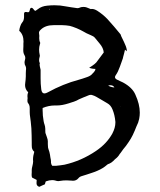

<svg xmlns="http://www.w3.org/2000/svg" viewBox="-20 -721 619 741"><path d="M445.3 -311.5 445.8 -310.1 446.3 -311.5ZM172.4 -686.5H169.4V-685.1H172.4ZM302.2 -688 302.7 -689H301.3ZM421.4 -383.3Q417.5 -392.1 405.3 -392.1Q401.9 -392.1 397.5 -391.1Q404.3 -385.3 421.4 -383.3ZM364.7 -552.7 346.2 -575.2Q341.3 -581.1 330.1 -585.4Q312 -592.8 301.3 -599.6Q292 -605 276.4 -611.8Q259.3 -618.7 249.5 -621.1Q236.8 -623.5 218.8 -624H188Q155.3 -624 137.7 -606.9Q130.4 -600.6 130.4 -594.2Q130.4 -592.3 130.9 -590.8Q131.8 -587.4 131.8 -582.5L131.3 -574.2Q131.3 -563.5 134.8 -557.1Q135.3 -556.2 135.3 -554.7L134.3 -551.3Q130.9 -541 130.9 -529.3Q130.9 -519.5 133.3 -508.8Q133.8 -507.3 133.8 -505.9Q133.8 -504.4 133.3 -502.9Q130.9 -495.1 130.9 -488.8Q130.9 -481.9 133.8 -477.1Q132.8 -474.6 132.8 -471.7Q132.8 -468.3 133.8 -464.4L136.7 -451.7V-418.9L137.2 -397.9L139.2 -376.5Q141.1 -360.4 151.4 -360.4Q156.7 -360.4 164.6 -364.7Q223.1 -397 283.7 -413.1Q296.4 -416.5 316.9 -423.8Q331.1 -428.7 337.9 -438L341.8 -441.9L344.7 -445.8Q348.1 -449.7 348.1 -454.1V-455.1Q335 -455.1 324.2 -459.5L331.1 -463.9L336.9 -467.8L344.7 -473.6Q349.1 -477.1 351.6 -480L366.2 -499.5L380.4 -518.6Q378.9 -536.1 364.7 -552.7ZM144.5 -294.9 145 -285.2Q145 -274.4 146.5 -267.1L148.4 -253.4Q149.9 -245.1 151.9 -240.2Q154.3 -233.9 154.8 -223.6V-215.8L155.3 -208L161.1 -191.4Q164.6 -182.1 164.6 -175.8V-166L165 -157.7L165.5 -150.9Q166.5 -147 167.5 -144Q170.9 -135.7 172.9 -124L174.3 -114.3L176.3 -104L176.8 -98.6V-92.8Q177.7 -85.9 181.6 -81.1H196.3L212.9 -83Q222.2 -84 229 -85.4Q293.9 -100.1 350.1 -138.2Q392.1 -166.5 413.6 -205.6Q425.3 -228 425.3 -248V-251Q422.9 -277.8 414.1 -298.8Q407.7 -314.9 394.5 -322.3L373 -335L351.1 -347.7Q349.1 -349.1 344.2 -351.1L337.4 -353.5Q334 -355 330.6 -355Q325.7 -355 320.3 -352.5L311 -348.6L302.2 -345.2Q291 -340.8 284.2 -337.4Q276.4 -332.5 265.1 -328.6L255.9 -325.7L245.6 -322.3Q219.7 -314 200.2 -314H191.9Q168 -314 144.5 -304.2ZM335 -686.5Q343.8 -686.5 355 -679.7Q377.4 -665.5 394.5 -647.5Q405.3 -635.7 420.4 -618.2L445.3 -588.4Q447.3 -581.5 451.7 -573.2L458.5 -559.1Q467.3 -541.5 469.2 -529.3V-522.9Q469.2 -523.4 466.3 -525.9Q462.9 -528.8 462.4 -529.3L460 -519L457.5 -509.3L455.6 -502.4L454.1 -495.6L448.2 -479L442.4 -462.9Q435.5 -443.4 427.2 -431.6Q423.8 -427.2 423.8 -423.3Q423.8 -418 430.7 -414.1L442.9 -408.2L454.6 -402.8Q490.7 -383.3 502.4 -356Q519.5 -318.8 519.5 -286.1Q519.5 -273.9 517.1 -262.2L515.1 -254.9L513.2 -248L506.3 -232.4L500 -216.8Q492.2 -198.2 484.9 -186Q478 -174.3 466.3 -158.2L455.6 -145L445.8 -131.3L441.9 -126.5L438.5 -121.1Q434.1 -115.2 430.2 -111.8L423.3 -106L417 -99.6Q409.2 -92.3 401.9 -89.4L396.5 -87.4Q394 -85.9 392.6 -84.5Q377.9 -71.3 356 -62Q347.7 -58.1 335.4 -54.2L314.9 -47.4L295.9 -41.5Q287.1 -39.1 282.2 -32.7Q274.4 -23.4 261.2 -23.4Q258.8 -23.4 256.3 -23.9Q245.6 -24.9 236.3 -24.9Q223.1 -24.9 212.4 -22.9Q208.5 -22 205.1 -22Q199.7 -22 194.8 -23.9Q188.5 -25.9 181.6 -25.9Q170.4 -25.9 156.7 -21L154.8 -15.6L153.3 -9.8L142.1 -4.9L131.8 0Q122.1 -2.9 121.1 -11.7V-19Q121.6 -22 121.6 -23.9Q121.6 -25.9 121.1 -26.9L104 -35.6Q102.1 -39.6 102.1 -44.9V-48.8L102.5 -55.2V-64.9Q102.5 -70.8 105 -80.1L106.9 -88.9Q107.9 -93.8 107.9 -97.7Q107.4 -101.1 107.4 -105Q107.4 -119.1 112.3 -135.3Q105 -141.1 103 -151.4L102.5 -160.6V-170.4L102.1 -198.2L101.1 -225.6L98.6 -252L95.2 -278.3L94.7 -287.6V-303.2L94.2 -310.1Q93.3 -316.9 88.9 -322.3Q85.9 -325.7 85.9 -330.1V-335.9L86.4 -340.3V-343.3Q86.4 -346.7 85.9 -349.1V-351.1Q85.9 -353.5 86.4 -356.9L87.4 -360.8L88.9 -364.7Q76.7 -376.5 76.7 -393.1Q76.7 -397.9 77.6 -402.8Q79.1 -411.6 79.6 -426.3V-438L80.1 -449.7L80.6 -453.6V-458Q80.1 -462.9 78.6 -465.8Q74.7 -471.7 74.7 -479.5Q74.7 -483.9 76.2 -489.3Q77.6 -493.7 77.6 -497.6Q77.6 -503.4 74.2 -508.8Q69.8 -516.1 69.8 -526.9V-530.8L70.3 -542V-553.2Q70.8 -557.1 70.8 -560.5Q70.8 -587.9 54.2 -602.1L55.7 -611.3L58.1 -619.6Q61 -628.9 66.4 -635.3Q72.3 -641.6 72.8 -654.8V-668.9Q73.7 -674.8 79.1 -674.8H80.6L84 -674.3L86.9 -673.8H88.4Q91.3 -673.8 92.8 -675.8Q93.8 -677.7 94.7 -681.2L96.2 -687L97.7 -689L99.1 -690.4Q100.1 -690.9 101.6 -690.9Q105.5 -690.9 108.4 -686.5L110.4 -684.1L111.8 -682.1Q113.8 -679.7 117.2 -679.2L121.1 -682.1L126 -685.5Q140.6 -697.3 162.6 -699.2Q177.2 -700.7 190.4 -700.7Q212.9 -700.7 231 -696.8L254.9 -692.9L278.3 -689.5H280.3Q282.7 -689.5 284.7 -690.4Q292.5 -694.3 301.3 -694.3Q304.7 -694.3 308.6 -693.8Q313.5 -692.9 319.3 -690.4L330.1 -686Q332.5 -686.5 335 -686.5Z"/></svg>

Font: Kurland
Style: Regular
Weight: 400
Designer: GGBot
Version: 0.22